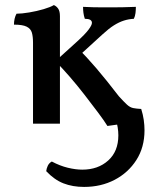

<svg xmlns="http://www.w3.org/2000/svg" viewBox="-20 -487 606 756"><path d="M311 249Q266 249 230 235Q194 221 162 187Q163 177 168 166Q173 155 184 149Q216 166 247 173.5Q278 181 304 181Q366 181 406 145Q446 109 446 46Q446 16 436 -17L474 1Q456 2 438.5 4Q421 6 403 9Q390 -12 366 -44Q342 -76 313 -113.5Q284 -151 254 -185.5Q224 -220 198 -246L283 -323Q315 -352 328.5 -370Q342 -388 342 -397Q342 -405 335 -409Q328 -413 314 -413Q310 -425 308.5 -436.5Q307 -448 307 -460Q327 -459 347 -458.5Q367 -458 386 -458Q405 -458 421 -458Q440 -458 464.5 -458.5Q489 -459 515 -460Q515 -448 513.5 -435.5Q512 -423 507 -413Q487 -412 468 -406Q449 -400 429 -387.5Q409 -375 384 -352L281 -258L282 -302Q321 -263 359.5 -218Q398 -173 448 -108Q468 -86 480 -75Q492 -64 504.5 -61.5Q517 -59 536 -58Q543 -36 546 -15Q549 6 549 26Q549 93 517 143Q485 193 431.5 221Q378 249 311 249ZM110 0V-319Q110 -343 105.5 -358.5Q101 -374 85 -382Q69 -390 35 -390Q35 -402 37.5 -413Q40 -424 45 -433Q65 -433 95 -438Q125 -443 152 -451Q179 -459 192 -467Q202 -463 209 -453Q216 -443 216 -423V0Z"/></svg>

Font: Vollkorn Medium
Style: Regular
Weight: 500
Designer: Friedrich Althausen
Foundry: Friedrich Althausen
Version: Version 5.000